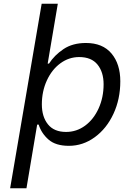

<svg xmlns="http://www.w3.org/2000/svg" viewBox="-20 -770 662 1023"><path d="M186 -106H178L121 233H34L202 -750H288L234 -431H241Q270 -476 318.5 -508.5Q367 -541 438 -541Q527 -541 574 -485Q621 -429 621 -337Q621 -242 584.5 -163.5Q548 -85 485 -39Q422 7 347 7Q277 7 239 -26Q201 -59 186 -106ZM532 -321Q532 -386 499.5 -426Q467 -466 402 -466Q347 -466 301.5 -432.5Q256 -399 229.5 -341Q203 -283 203 -214Q203 -148 235.5 -107.5Q268 -67 332 -67Q388 -67 433.5 -100.5Q479 -134 505.5 -192.5Q532 -251 532 -321Z"/></svg>

Font: Be Vietnam
Style: Italic
Weight: 400
Italic angle: -9.33299°
Designer: Gabriel Lam
Foundry: TypeRant
Version: Version 3.000